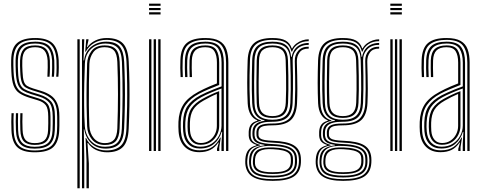

<svg xmlns="http://www.w3.org/2000/svg" viewBox="-20 -811 2597 1031"><path d="M166.5 6.8Q101.8 6.8 72.8 -20.8Q43.8 -48.2 41.5 -111.8Q40.8 -134.8 40.6 -156.9Q40.5 -179 41.8 -203H53.8Q52.2 -179.5 52.5 -157.1Q52.8 -134.8 53.5 -112.2Q55.2 -53 81.9 -28Q108.5 -3 166.5 -3Q229 -3 256.4 -28.2Q283.8 -53.5 286.2 -110.5Q287 -127 287.1 -137.1Q287.2 -147.2 287.1 -157.5Q287 -167.8 287 -184.8Q287 -244.8 264.6 -271.9Q242.2 -299 196.5 -313L154.2 -326Q131.8 -333 117.8 -341.4Q103.8 -349.8 97 -369Q90.2 -388.2 88.8 -426.5Q88 -447 87.6 -458.1Q87.2 -469.2 87.8 -486.5Q89.5 -527.5 107.2 -547.4Q125 -567.2 168.8 -567.2Q207.5 -567.2 226.4 -548.5Q245.2 -529.8 247.8 -485.5Q248.2 -476 248.1 -449.2Q248 -422.5 246.2 -399H234.5Q236 -422.8 236.2 -448.9Q236.5 -475 235.8 -485.2Q233.5 -522.8 217.9 -540.1Q202.2 -557.5 168.8 -557.5Q134 -557.5 117.5 -541Q101 -524.5 99.8 -486.5Q99.2 -468.5 99.6 -456.8Q100 -445 100.8 -426.8Q102.2 -391.8 107.8 -374.6Q113.2 -357.5 125.2 -350Q137.2 -342.5 157.5 -336.2L199.5 -323.2Q230.8 -313.8 252.9 -298.5Q275 -283.2 286.9 -256.5Q298.8 -229.8 298.8 -184.8Q298.8 -167.8 298.9 -157.4Q299 -147 298.9 -136.9Q298.8 -126.8 298 -110.2Q295.5 -49.8 266.4 -21.5Q237.2 6.8 166.5 6.8ZM166.5 -12.8Q115 -12.8 91.1 -35.6Q67.2 -58.5 65.5 -112.8Q64.8 -135.2 64.5 -157.4Q64.2 -179.5 65.5 -203H77.2Q76.2 -179.8 76.4 -158.2Q76.5 -136.8 77.2 -113Q78.8 -63.8 100.1 -43.2Q121.5 -22.8 166.5 -22.8Q215 -22.8 237.6 -42.9Q260.2 -63 262.2 -111.2Q263.2 -132.5 263.1 -148.1Q263 -163.8 263 -184.8Q263 -238.8 244.4 -260.2Q225.8 -281.8 190.2 -292.5L147.5 -305.5Q120.5 -313.8 102.8 -324.5Q85 -335.2 75.9 -358.2Q66.8 -381.2 64.8 -426.2Q64 -444.2 63.8 -458.8Q63.5 -473.2 63.8 -487.2Q64.8 -541.2 90 -564.2Q115.2 -587.2 168.8 -587.2Q222.5 -587.2 245.4 -562.6Q268.2 -538 271.5 -486.8Q272.2 -473 272 -446.4Q271.8 -419.8 269.8 -399H258Q259.8 -419.5 260 -447.9Q260.2 -476.2 259.8 -485.8Q256.8 -535.2 235.1 -556.2Q213.5 -577.2 168.8 -577.2Q120 -577.2 98.8 -555.9Q77.5 -534.5 76 -487.8Q75.2 -468.2 75.8 -456.8Q76.2 -445.2 77 -426.2Q78.5 -384.5 86.2 -363.5Q94 -342.5 109.9 -333Q125.8 -323.5 150.8 -315.8L193.2 -302.8Q233.5 -290.2 254.2 -266.2Q275 -242.2 275 -184.8Q275 -165.2 275.1 -149.6Q275.2 -134 274.2 -111Q272 -59 247.5 -35.9Q223 -12.8 166.5 -12.8ZM166.5 -32.8Q127.5 -32.8 109 -51Q90.5 -69.2 89.2 -113.5Q88.5 -137.8 88.4 -157.9Q88.2 -178 89.2 -203H101Q99.8 -177.5 100.1 -157.6Q100.5 -137.8 101.2 -113.8Q102.5 -75.8 117.5 -59.1Q132.5 -42.5 166.5 -42.5Q202.8 -42.5 219.6 -58.2Q236.5 -74 238.2 -111.8Q239.5 -136.8 239.2 -149.2Q239 -161.8 239 -184.8Q239 -228.8 225.8 -246.1Q212.5 -263.5 184 -272.2L140.5 -285.5Q106 -296 84.8 -310.1Q63.5 -324.2 53.2 -350.9Q43 -377.5 41 -425.8Q40 -447.8 39.8 -460.5Q39.5 -473.2 40 -488.8Q41 -553.8 72.4 -580.2Q103.8 -606.8 168.8 -606.8Q232.8 -606.8 262 -579Q291.2 -551.2 295.2 -487.5Q296 -476 295.8 -448.4Q295.5 -420.8 293.5 -399H281.8Q283.8 -422 283.9 -448.9Q284 -475.8 283.2 -487.2Q279.8 -545 253.5 -571Q227.2 -597 168.8 -597Q107.2 -597 80.1 -571Q53 -545 51.8 -487.5Q51.5 -473.5 51.8 -460Q52 -446.5 52.8 -426Q55 -378.8 64.9 -354Q74.8 -329.2 94.2 -317.1Q113.8 -305 144 -295.8L187.2 -282.5Q220 -272.5 235.5 -252.6Q251 -232.8 251 -184.8Q251 -167.8 251.1 -157.8Q251.2 -147.8 251.1 -137.9Q251 -128 250.2 -111Q248.2 -70.8 229.6 -51.8Q211 -32.8 166.5 -32.8Z M444.5 200V50L439.5 -70H442.2Q455.8 -39.8 484.2 -21.5Q512.8 -3.2 551.5 -3.2Q602.8 -3.2 629.4 -29.1Q656 -55 659 -120.5Q661.5 -178.5 662.5 -238.2Q663.5 -298 662.8 -358.5Q662 -419 659.2 -479.2Q656.2 -543 630.6 -570Q605 -597 551.2 -597Q515.2 -597 486.1 -580.5Q457 -564 440.5 -533.5H437.5L443 -600H455.2L455 -594.8L446.8 -558.2H449.5Q464.8 -580.2 492 -593.5Q519.2 -606.8 553.5 -606.8Q612.8 -606.8 640.4 -577.6Q668 -548.5 671.2 -480.5Q674.2 -418.5 675.1 -360.1Q676 -301.8 675 -242.8Q674 -183.8 671 -119.5Q668 -50.8 640.1 -22Q612.2 6.8 555.5 6.8Q524.2 6.8 497 -5.2Q469.8 -17.2 452.5 -43.2H449.8L457.2 66.8V200ZM395.5 200V-600H408V200ZM420.2 200V-600H432.5L428.5 -486.5H431.5Q437.2 -534.5 470.9 -560.9Q504.5 -587.2 550 -587.2Q600.5 -587.2 622.2 -561.4Q644 -535.5 646.8 -479Q649.5 -420.5 650.5 -363.4Q651.5 -306.2 650.5 -246.6Q649.5 -187 646.5 -120.8Q644.2 -65.2 621.6 -39.4Q599 -13.5 548.2 -13Q500.2 -12.8 469.9 -42.2Q439.5 -71.8 432.8 -116H430L432.5 32.2V200ZM544.5 -23Q589.8 -23 611 -45.5Q632.2 -68 634.2 -120.5Q638 -214.2 638.2 -300.4Q638.5 -386.5 634.8 -478.8Q632.2 -534.2 610.6 -555.8Q589 -577.2 546.2 -577.2Q516 -577.2 491.5 -564.4Q467 -551.5 452.1 -527.5Q437.2 -503.5 435.8 -469.8Q434 -424 432.6 -364.5Q431.2 -305 431.8 -244.1Q432.2 -183.2 435.5 -133Q437.5 -105.8 450 -80.5Q462.5 -55.2 486.1 -39.1Q509.8 -23 544.5 -23ZM543.5 -32.5Q498.5 -32.5 474 -62.1Q449.5 -91.8 447.8 -133Q445.8 -182 445 -241.1Q444.2 -300.2 445.1 -359.9Q446 -419.5 447.8 -469.2Q449 -507 471.4 -537.1Q493.8 -567.2 542.8 -567.2Q582 -567.2 601.2 -547.5Q620.5 -527.8 622.5 -478.8Q624.8 -423.8 625.5 -367Q626.2 -310.2 625.5 -249.5Q624.8 -188.8 622.2 -121.2Q620.5 -73.8 601.9 -53.1Q583.2 -32.5 543.5 -32.5ZM543.2 -42.5Q576.2 -42.5 592.2 -60.6Q608.2 -78.8 610 -121.5Q613.5 -217.5 613.5 -304.6Q613.5 -391.8 610 -478.5Q608.2 -522.2 592 -539.9Q575.8 -557.5 542.5 -557.5Q500.5 -557.5 481 -530.4Q461.5 -503.2 460 -468.8Q458.5 -426.5 457.6 -368Q456.8 -309.5 457.2 -247.8Q457.8 -186 460 -133.5Q461.8 -95 483.9 -68.8Q506 -42.5 543.2 -42.5Z M780.5 -779.8V-791.2H842.2V-779.8ZM780.5 -733.5V-745H842.2V-733.5ZM780.5 -756.5V-768H842.2V-756.5ZM829.8 0V-600H842.2V0ZM780.5 0V-600H793V0ZM805.2 0V-600H817.5V0Z M1194 0V-474.8Q1194 -534.5 1170.5 -565.8Q1147 -597 1082.2 -597Q1026 -597 994.8 -574.4Q963.5 -551.8 961 -490Q960 -466.2 960.2 -443.5Q960.5 -420.8 961.8 -397.2H949.8Q948.2 -423 948 -445.4Q947.8 -467.8 948.8 -490.5Q951.2 -553 982.9 -579.9Q1014.5 -606.8 1082.2 -606.8Q1131.2 -606.8 1158.1 -591.2Q1185 -575.8 1195.6 -546.2Q1206.2 -516.8 1206.2 -474.8V0ZM1055.8 -23.2Q1091.8 -23.2 1117.1 -40Q1142.5 -56.8 1156 -82.8Q1169.5 -108.8 1169.5 -136V-336Q1139 -325 1110 -312.5Q1081 -300 1060.8 -289Q1018.5 -265.8 998 -235.4Q977.5 -205 975.2 -154.5Q974.5 -140 974.8 -129.8Q975 -119.5 976 -105.8Q979.5 -66.5 1000.2 -44.9Q1021 -23.2 1055.8 -23.2ZM1057.5 -33.5Q1026.8 -33.5 1008.9 -53.2Q991 -73 988.2 -107.5Q987.2 -119 987.1 -129.9Q987 -140.8 987.5 -152.8Q989.2 -202 1008.5 -230Q1027.8 -258 1065.8 -279.2Q1088.5 -291.8 1110.6 -302.2Q1132.8 -312.8 1157 -321.5V-135.2Q1157 -110 1145.4 -86.6Q1133.8 -63.2 1111.6 -48.4Q1089.5 -33.5 1057.5 -33.5ZM1058.2 -43Q1084.2 -43 1103.6 -55.9Q1123 -68.8 1133.8 -89.8Q1144.5 -110.8 1144.5 -134.8V-306.5Q1125.2 -298.5 1107.9 -289.6Q1090.5 -280.8 1071.2 -269.8Q1033.5 -248.2 1017.4 -222Q1001.2 -195.8 999.8 -152.5Q999.5 -141.8 999.6 -131Q999.8 -120.2 1000.5 -108.2Q1002.8 -78.2 1017.8 -60.6Q1032.8 -43 1058.2 -43ZM1050 6.2Q1001.8 6.2 972.5 -22.2Q943.2 -50.8 939 -104Q938 -117.5 937.9 -129.8Q937.8 -142 938.2 -156.8Q940.5 -211.5 964.5 -249.5Q988.5 -287.5 1045.2 -318Q1059.2 -325.5 1074.1 -332.8Q1089 -340 1106.4 -347.5Q1123.8 -355 1144.8 -363V-474.8Q1144.8 -513.8 1131.4 -535.6Q1118 -557.5 1082.2 -557.5Q1046 -557.5 1028.8 -540.5Q1011.5 -523.5 1010 -486.5Q1009.5 -470.5 1009.5 -446.5Q1009.5 -422.5 1010.8 -397.2H998.5Q997.5 -421 997.4 -445.5Q997.2 -470 997.8 -487Q999.8 -531 1020.6 -549.1Q1041.5 -567.2 1082.2 -567.2Q1126.5 -567.2 1141.8 -542.4Q1157 -517.5 1157 -474.8V-354.8Q1126.5 -343.2 1098.4 -331.1Q1070.2 -319 1050.5 -308.5Q1001 -282.2 976.8 -246.6Q952.5 -211 950.5 -156Q950.2 -142.5 950.4 -130.5Q950.5 -118.5 951.5 -104.8Q955 -56.8 981.2 -30.2Q1007.5 -3.8 1052 -3.8Q1095 -3.8 1120.9 -22.4Q1146.8 -41 1162.5 -72.2H1165.5L1157.5 -21V0H1145.5L1145.2 -11.8L1154.8 -45.2H1152Q1133.8 -18 1109 -5.9Q1084.2 6.2 1050 6.2ZM1169.2 0V-38L1173 -102.8H1170Q1157.8 -62.5 1128.6 -38Q1099.5 -13.5 1053.8 -13.5Q1014.5 -13.5 990.9 -37.6Q967.2 -61.8 963.8 -105.2Q962.8 -119 962.6 -130.1Q962.5 -141.2 963 -155.2Q964.8 -208 986.2 -240.6Q1007.8 -273.2 1055.8 -299Q1069.8 -306.2 1088 -314.5Q1106.2 -322.8 1127.1 -331.1Q1148 -339.5 1169.8 -347.2V-474.8Q1169.8 -522.5 1151.8 -549.9Q1133.8 -577.2 1082.2 -577.2Q1034 -577.2 1010.8 -556.6Q987.5 -536 985.5 -487.2Q984.8 -471.5 984.9 -447Q985 -422.5 986.5 -397.2H974Q972.8 -420.8 972.5 -445.5Q972.2 -470.2 973 -487.5Q975.2 -540.5 1000.8 -563.9Q1026.2 -587.2 1082.2 -587.2Q1139.5 -587.2 1160.6 -558.4Q1181.8 -529.5 1181.8 -474.8V0Z M1444.5 160.2Q1371.8 160.2 1336.5 138.1Q1301.2 116 1297.2 68Q1296.8 62 1297 55.9Q1297.2 49.8 1297.5 42.8Q1299.8 11.5 1314 -5.9Q1328.2 -23.2 1357 -30.5V-33.5Q1336.5 -39.5 1326.8 -50.9Q1317 -62.2 1315.5 -82.5Q1315.5 -87.2 1315.5 -93Q1315.5 -98.8 1315.5 -103.2Q1316.5 -126.8 1327.1 -141.5Q1337.8 -156.2 1361.8 -162.5V-165.2Q1339.5 -173 1325.8 -196.1Q1312 -219.2 1310 -256.2Q1308.8 -283.5 1308.1 -310.9Q1307.5 -338.2 1307.5 -366.6Q1307.5 -395 1308.1 -424.9Q1308.8 -454.8 1309.8 -486.2Q1312.2 -550.8 1343.6 -578.8Q1375 -606.8 1443 -606.8Q1490 -606.8 1513.9 -593.1Q1537.8 -579.5 1546.5 -551H1549.2Q1557.2 -566.5 1571.9 -577.5Q1586.5 -588.5 1604.1 -594.4Q1621.8 -600.2 1637.8 -600V-589.8Q1602.8 -589.8 1579.4 -573.4Q1556 -557 1548.5 -534H1545Q1537.5 -566.8 1514 -581.9Q1490.5 -597 1443 -597Q1381.8 -597 1352.9 -571.5Q1324 -546 1322.2 -486.8Q1320.8 -443.5 1320.1 -405.6Q1319.5 -367.8 1320 -331.6Q1320.5 -295.5 1322.2 -257.2Q1324.2 -216.5 1339.5 -194Q1354.8 -171.5 1381.2 -164.8V-162Q1351.2 -155.5 1339.1 -141.9Q1327 -128.2 1326.2 -103.5Q1326 -98 1326 -92.9Q1326 -87.8 1326.2 -82.2Q1327.2 -62 1338.4 -51.1Q1349.5 -40.2 1377.2 -33.2V-30.2Q1342 -24.5 1326.5 -7.5Q1311 9.5 1308.5 42.8Q1307.8 50.2 1307.4 55.1Q1307 60 1307.8 68Q1311.5 110.8 1342.9 130.9Q1374.2 151 1444.5 151Q1516.8 151 1549.2 130.2Q1581.8 109.5 1584.8 62.8Q1585.5 54.5 1585.4 48.9Q1585.2 43.2 1584.2 35Q1580.8 -5 1548.5 -23.8Q1516.2 -42.5 1446.2 -45Q1415 -46.2 1396 -50.2Q1377 -54.2 1368 -62Q1359 -69.8 1357.5 -82.2Q1357.2 -86.8 1357 -93.1Q1356.8 -99.5 1357 -103.5Q1359 -128.5 1378.6 -138.2Q1398.2 -148 1443.2 -147.8Q1507.8 -147.5 1534.2 -175.4Q1560.8 -203.2 1563.2 -258Q1565 -298.5 1565.2 -331Q1565.5 -363.5 1564.8 -398.9Q1564 -434.2 1563 -482.8Q1562.2 -516.5 1581.8 -538.6Q1601.2 -560.8 1637.8 -560.2V-550Q1604.2 -550.5 1588.8 -529.9Q1573.2 -509.2 1574 -479.2Q1575 -438.5 1575.9 -403.6Q1576.8 -368.8 1576.8 -333.8Q1576.8 -298.8 1575 -257.5Q1572 -193.5 1541.2 -165.8Q1510.5 -138 1443 -138Q1417.8 -138 1401.4 -135Q1385 -132 1376.9 -124.4Q1368.8 -116.8 1368 -102.2Q1368 -100.2 1368 -94.2Q1368 -88.2 1368 -84.8Q1369.2 -74 1377.5 -67.9Q1385.8 -61.8 1402.6 -58.9Q1419.5 -56 1446.5 -55Q1522 -52.2 1557 -31.2Q1592 -10.2 1595.5 35.5Q1596 43 1596.1 49.5Q1596.2 56 1595.8 62.8Q1593 114 1557.5 137.1Q1522 160.2 1444.5 160.2ZM1444.5 132.2Q1486.2 132.2 1512.1 124.8Q1538 117.2 1550.4 102.1Q1562.8 87 1563.5 64.2Q1563.8 55 1563.8 49.2Q1563.8 43.5 1563 35.2Q1561.8 16 1550 2.8Q1538.2 -10.5 1513 -18Q1487.8 -25.5 1445.8 -27.5Q1386.5 -30.2 1359.5 -13.5Q1332.5 3.2 1328.8 43Q1328 50 1327.8 55.6Q1327.5 61.2 1328.2 68.8Q1331 102.8 1358.6 117.5Q1386.2 132.2 1444.5 132.2ZM1444.5 123.2Q1390 123.2 1365.4 110.4Q1340.8 97.5 1338.2 68Q1337.8 62 1338 56.4Q1338.2 50.8 1339 42.5Q1342.5 4 1368.8 -8.6Q1395 -21.2 1446.8 -19.2Q1482.8 -17.8 1505.6 -11.5Q1528.5 -5.2 1539.9 6.2Q1551.2 17.8 1552.8 35.2Q1553.5 45.2 1553.4 50.8Q1553.2 56.2 1553 63Q1551 95.2 1525.6 109.2Q1500.2 123.2 1444.5 123.2ZM1444.5 114Q1477.8 114 1498.6 108.9Q1519.5 103.8 1529.9 92.4Q1540.2 81 1541.5 62.8Q1542 55.8 1542 49.1Q1542 42.5 1541.2 35.2Q1540.2 21 1530.5 11.8Q1520.8 2.5 1500.1 -2.8Q1479.5 -8 1445.5 -9.8Q1396.5 -12.8 1374.2 0.4Q1352 13.5 1349.5 42.8Q1349 49 1349 55.6Q1349 62.2 1349.2 68Q1350.8 91.2 1372.9 102.6Q1395 114 1444.5 114ZM1444.5 142Q1380 142 1350.4 124.8Q1320.8 107.5 1317.8 68Q1317.2 61 1317.4 55.8Q1317.5 50.5 1318 42.8Q1320.2 8.5 1339.4 -8.6Q1358.5 -25.8 1400.2 -30.5V-33.2Q1367.5 -37.5 1352.6 -48.9Q1337.8 -60.2 1336 -82.2Q1335.5 -88 1335.5 -93.4Q1335.5 -98.8 1335.8 -103.5Q1336.8 -129.8 1353 -144Q1369.2 -158.2 1400.5 -162.5V-164.8Q1370.2 -170.8 1353.2 -193.2Q1336.2 -215.8 1334.2 -258Q1332.8 -292.2 1332.2 -328.5Q1331.8 -364.8 1332.4 -404Q1333 -443.2 1334.2 -486.2Q1336 -541.5 1362.6 -564.4Q1389.2 -587.2 1443 -587.2Q1493 -587.2 1516.2 -568Q1539.5 -548.8 1543.2 -505.5H1546Q1550.5 -528.8 1562.2 -545.4Q1574 -562 1593 -571Q1612 -580 1637.8 -580.5V-570Q1596.8 -570.5 1573.6 -545.6Q1550.5 -520.8 1551.5 -485.2Q1552.8 -442.2 1553.1 -404.1Q1553.5 -366 1553.1 -330.2Q1552.8 -294.5 1551.2 -258.2Q1549 -205 1523.5 -181.1Q1498 -157.2 1443 -157.2Q1413 -157.5 1392 -152.4Q1371 -147.2 1359.8 -135.8Q1348.5 -124.2 1347 -104.8Q1346.5 -99 1346.6 -92.8Q1346.8 -86.5 1347 -82.5Q1349.2 -57.8 1373.1 -48.4Q1397 -39 1446 -37.2Q1487.2 -35.5 1515.1 -27.6Q1543 -19.8 1557.8 -4.5Q1572.5 10.8 1574.2 34.8Q1574.8 41.5 1575 48.4Q1575.2 55.2 1574.8 62.8Q1572.5 106.5 1540.5 124.2Q1508.5 142 1444.5 142ZM1443 -168Q1491.2 -168 1514.2 -189.2Q1537.2 -210.5 1539.2 -258Q1541 -296 1541.2 -331.5Q1541.5 -367 1540.8 -404.9Q1540 -442.8 1538.5 -487.8Q1537 -537 1513.2 -557.1Q1489.5 -577.2 1443 -577.2Q1390.8 -577.2 1369.2 -554.6Q1347.8 -532 1346.5 -486Q1344.8 -420.5 1344.6 -368.5Q1344.5 -316.5 1346.5 -256.2Q1348.2 -210 1371.6 -189Q1395 -168 1443 -168ZM1443 -177.8Q1399.2 -177.8 1379.5 -197.4Q1359.8 -217 1358.5 -258Q1356.8 -312.8 1357 -367.4Q1357.2 -422 1358.5 -485.8Q1359.8 -529.2 1379.9 -548.2Q1400 -567.2 1443 -567.2Q1485 -567.2 1504.9 -548.5Q1524.8 -529.8 1526.2 -488Q1527.8 -442.2 1528.4 -403.9Q1529 -365.5 1528.6 -330.4Q1528.2 -295.2 1526.8 -258.8Q1525.2 -216.8 1505.2 -197.2Q1485.2 -177.8 1443 -177.8ZM1443 -187.5Q1478.2 -187.5 1495.6 -204.5Q1513 -221.5 1514.5 -259.5Q1516 -293.8 1516.4 -329Q1516.8 -364.2 1516.1 -403.2Q1515.5 -442.2 1514 -488Q1512.8 -526 1494.8 -541.8Q1476.8 -557.5 1443 -557.5Q1407.2 -557.5 1389.4 -541.1Q1371.5 -524.8 1370.8 -485.2Q1369.2 -425.2 1368.9 -370.1Q1368.5 -315 1370.8 -258.5Q1372 -221.5 1389.4 -204.5Q1406.8 -187.5 1443 -187.5Z M1822.8 160.2Q1750 160.2 1714.8 138.1Q1679.5 116 1675.5 68Q1675 62 1675.2 55.9Q1675.5 49.8 1675.8 42.8Q1678 11.5 1692.2 -5.9Q1706.5 -23.2 1735.2 -30.5V-33.5Q1714.8 -39.5 1705 -50.9Q1695.2 -62.2 1693.8 -82.5Q1693.8 -87.2 1693.8 -93Q1693.8 -98.8 1693.8 -103.2Q1694.8 -126.8 1705.4 -141.5Q1716 -156.2 1740 -162.5V-165.2Q1717.8 -173 1704 -196.1Q1690.2 -219.2 1688.2 -256.2Q1687 -283.5 1686.4 -310.9Q1685.8 -338.2 1685.8 -366.6Q1685.8 -395 1686.4 -424.9Q1687 -454.8 1688 -486.2Q1690.5 -550.8 1721.9 -578.8Q1753.2 -606.8 1821.2 -606.8Q1868.2 -606.8 1892.1 -593.1Q1916 -579.5 1924.8 -551H1927.5Q1935.5 -566.5 1950.1 -577.5Q1964.8 -588.5 1982.4 -594.4Q2000 -600.2 2016 -600V-589.8Q1981 -589.8 1957.6 -573.4Q1934.2 -557 1926.8 -534H1923.2Q1915.8 -566.8 1892.2 -581.9Q1868.8 -597 1821.2 -597Q1760 -597 1731.1 -571.5Q1702.2 -546 1700.5 -486.8Q1699 -443.5 1698.4 -405.6Q1697.8 -367.8 1698.2 -331.6Q1698.8 -295.5 1700.5 -257.2Q1702.5 -216.5 1717.8 -194Q1733 -171.5 1759.5 -164.8V-162Q1729.5 -155.5 1717.4 -141.9Q1705.2 -128.2 1704.5 -103.5Q1704.2 -98 1704.2 -92.9Q1704.2 -87.8 1704.5 -82.2Q1705.5 -62 1716.6 -51.1Q1727.8 -40.2 1755.5 -33.2V-30.2Q1720.2 -24.5 1704.8 -7.5Q1689.2 9.5 1686.8 42.8Q1686 50.2 1685.6 55.1Q1685.2 60 1686 68Q1689.8 110.8 1721.1 130.9Q1752.5 151 1822.8 151Q1895 151 1927.5 130.2Q1960 109.5 1963 62.8Q1963.8 54.5 1963.6 48.9Q1963.5 43.2 1962.5 35Q1959 -5 1926.8 -23.8Q1894.5 -42.5 1824.5 -45Q1793.2 -46.2 1774.2 -50.2Q1755.2 -54.2 1746.2 -62Q1737.2 -69.8 1735.8 -82.2Q1735.5 -86.8 1735.2 -93.1Q1735 -99.5 1735.2 -103.5Q1737.2 -128.5 1756.9 -138.2Q1776.5 -148 1821.5 -147.8Q1886 -147.5 1912.5 -175.4Q1939 -203.2 1941.5 -258Q1943.2 -298.5 1943.5 -331Q1943.8 -363.5 1943 -398.9Q1942.2 -434.2 1941.2 -482.8Q1940.5 -516.5 1960 -538.6Q1979.5 -560.8 2016 -560.2V-550Q1982.5 -550.5 1967 -529.9Q1951.5 -509.2 1952.2 -479.2Q1953.2 -438.5 1954.1 -403.6Q1955 -368.8 1955 -333.8Q1955 -298.8 1953.2 -257.5Q1950.2 -193.5 1919.5 -165.8Q1888.8 -138 1821.2 -138Q1796 -138 1779.6 -135Q1763.2 -132 1755.1 -124.4Q1747 -116.8 1746.2 -102.2Q1746.2 -100.2 1746.2 -94.2Q1746.2 -88.2 1746.2 -84.8Q1747.5 -74 1755.8 -67.9Q1764 -61.8 1780.9 -58.9Q1797.8 -56 1824.8 -55Q1900.2 -52.2 1935.2 -31.2Q1970.2 -10.2 1973.8 35.5Q1974.2 43 1974.4 49.5Q1974.5 56 1974 62.8Q1971.2 114 1935.8 137.1Q1900.2 160.2 1822.8 160.2ZM1822.8 132.2Q1864.5 132.2 1890.4 124.8Q1916.2 117.2 1928.6 102.1Q1941 87 1941.8 64.2Q1942 55 1942 49.2Q1942 43.5 1941.2 35.2Q1940 16 1928.2 2.8Q1916.5 -10.5 1891.2 -18Q1866 -25.5 1824 -27.5Q1764.8 -30.2 1737.8 -13.5Q1710.8 3.2 1707 43Q1706.2 50 1706 55.6Q1705.8 61.2 1706.5 68.8Q1709.2 102.8 1736.9 117.5Q1764.5 132.2 1822.8 132.2ZM1822.8 123.2Q1768.2 123.2 1743.6 110.4Q1719 97.5 1716.5 68Q1716 62 1716.2 56.4Q1716.5 50.8 1717.2 42.5Q1720.8 4 1747 -8.6Q1773.2 -21.2 1825 -19.2Q1861 -17.8 1883.9 -11.5Q1906.8 -5.2 1918.1 6.2Q1929.5 17.8 1931 35.2Q1931.8 45.2 1931.6 50.8Q1931.5 56.2 1931.2 63Q1929.2 95.2 1903.9 109.2Q1878.5 123.2 1822.8 123.2ZM1822.8 114Q1856 114 1876.9 108.9Q1897.8 103.8 1908.1 92.4Q1918.5 81 1919.8 62.8Q1920.2 55.8 1920.2 49.1Q1920.2 42.5 1919.5 35.2Q1918.5 21 1908.8 11.8Q1899 2.5 1878.4 -2.8Q1857.8 -8 1823.8 -9.8Q1774.8 -12.8 1752.5 0.4Q1730.2 13.5 1727.8 42.8Q1727.2 49 1727.2 55.6Q1727.2 62.2 1727.5 68Q1729 91.2 1751.1 102.6Q1773.2 114 1822.8 114ZM1822.8 142Q1758.2 142 1728.6 124.8Q1699 107.5 1696 68Q1695.5 61 1695.6 55.8Q1695.8 50.5 1696.2 42.8Q1698.5 8.5 1717.6 -8.6Q1736.8 -25.8 1778.5 -30.5V-33.2Q1745.8 -37.5 1730.9 -48.9Q1716 -60.2 1714.2 -82.2Q1713.8 -88 1713.8 -93.4Q1713.8 -98.8 1714 -103.5Q1715 -129.8 1731.2 -144Q1747.5 -158.2 1778.8 -162.5V-164.8Q1748.5 -170.8 1731.5 -193.2Q1714.5 -215.8 1712.5 -258Q1711 -292.2 1710.5 -328.5Q1710 -364.8 1710.6 -404Q1711.2 -443.2 1712.5 -486.2Q1714.2 -541.5 1740.9 -564.4Q1767.5 -587.2 1821.2 -587.2Q1871.2 -587.2 1894.5 -568Q1917.8 -548.8 1921.5 -505.5H1924.2Q1928.8 -528.8 1940.5 -545.4Q1952.2 -562 1971.2 -571Q1990.2 -580 2016 -580.5V-570Q1975 -570.5 1951.9 -545.6Q1928.8 -520.8 1929.8 -485.2Q1931 -442.2 1931.4 -404.1Q1931.8 -366 1931.4 -330.2Q1931 -294.5 1929.5 -258.2Q1927.2 -205 1901.8 -181.1Q1876.2 -157.2 1821.2 -157.2Q1791.2 -157.5 1770.2 -152.4Q1749.2 -147.2 1738 -135.8Q1726.8 -124.2 1725.2 -104.8Q1724.8 -99 1724.9 -92.8Q1725 -86.5 1725.2 -82.5Q1727.5 -57.8 1751.4 -48.4Q1775.2 -39 1824.2 -37.2Q1865.5 -35.5 1893.4 -27.6Q1921.2 -19.8 1936 -4.5Q1950.8 10.8 1952.5 34.8Q1953 41.5 1953.2 48.4Q1953.5 55.2 1953 62.8Q1950.8 106.5 1918.8 124.2Q1886.8 142 1822.8 142ZM1821.2 -168Q1869.5 -168 1892.5 -189.2Q1915.5 -210.5 1917.5 -258Q1919.2 -296 1919.5 -331.5Q1919.8 -367 1919 -404.9Q1918.2 -442.8 1916.8 -487.8Q1915.2 -537 1891.5 -557.1Q1867.8 -577.2 1821.2 -577.2Q1769 -577.2 1747.5 -554.6Q1726 -532 1724.8 -486Q1723 -420.5 1722.9 -368.5Q1722.8 -316.5 1724.8 -256.2Q1726.5 -210 1749.9 -189Q1773.2 -168 1821.2 -168ZM1821.2 -177.8Q1777.5 -177.8 1757.8 -197.4Q1738 -217 1736.8 -258Q1735 -312.8 1735.2 -367.4Q1735.5 -422 1736.8 -485.8Q1738 -529.2 1758.1 -548.2Q1778.2 -567.2 1821.2 -567.2Q1863.2 -567.2 1883.1 -548.5Q1903 -529.8 1904.5 -488Q1906 -442.2 1906.6 -403.9Q1907.2 -365.5 1906.9 -330.4Q1906.5 -295.2 1905 -258.8Q1903.5 -216.8 1883.5 -197.2Q1863.5 -177.8 1821.2 -177.8ZM1821.2 -187.5Q1856.5 -187.5 1873.9 -204.5Q1891.2 -221.5 1892.8 -259.5Q1894.2 -293.8 1894.6 -329Q1895 -364.2 1894.4 -403.2Q1893.8 -442.2 1892.2 -488Q1891 -526 1873 -541.8Q1855 -557.5 1821.2 -557.5Q1785.5 -557.5 1767.6 -541.1Q1749.8 -524.8 1749 -485.2Q1747.5 -425.2 1747.1 -370.1Q1746.8 -315 1749 -258.5Q1750.2 -221.5 1767.6 -204.5Q1785 -187.5 1821.2 -187.5Z M2076 -779.8V-791.2H2137.8V-779.8ZM2076 -733.5V-745H2137.8V-733.5ZM2076 -756.5V-768H2137.8V-756.5ZM2125.2 0V-600H2137.8V0ZM2076 0V-600H2088.5V0ZM2100.8 0V-600H2113V0Z M2489.5 0V-474.8Q2489.5 -534.5 2466 -565.8Q2442.5 -597 2377.8 -597Q2321.5 -597 2290.2 -574.4Q2259 -551.8 2256.5 -490Q2255.5 -466.2 2255.8 -443.5Q2256 -420.8 2257.2 -397.2H2245.2Q2243.8 -423 2243.5 -445.4Q2243.2 -467.8 2244.2 -490.5Q2246.8 -553 2278.4 -579.9Q2310 -606.8 2377.8 -606.8Q2426.8 -606.8 2453.6 -591.2Q2480.5 -575.8 2491.1 -546.2Q2501.8 -516.8 2501.8 -474.8V0ZM2351.2 -23.2Q2387.2 -23.2 2412.6 -40Q2438 -56.8 2451.5 -82.8Q2465 -108.8 2465 -136V-336Q2434.5 -325 2405.5 -312.5Q2376.5 -300 2356.2 -289Q2314 -265.8 2293.5 -235.4Q2273 -205 2270.8 -154.5Q2270 -140 2270.2 -129.8Q2270.5 -119.5 2271.5 -105.8Q2275 -66.5 2295.8 -44.9Q2316.5 -23.2 2351.2 -23.2ZM2353 -33.5Q2322.2 -33.5 2304.4 -53.2Q2286.5 -73 2283.8 -107.5Q2282.8 -119 2282.6 -129.9Q2282.5 -140.8 2283 -152.8Q2284.8 -202 2304 -230Q2323.2 -258 2361.2 -279.2Q2384 -291.8 2406.1 -302.2Q2428.2 -312.8 2452.5 -321.5V-135.2Q2452.5 -110 2440.9 -86.6Q2429.2 -63.2 2407.1 -48.4Q2385 -33.5 2353 -33.5ZM2353.8 -43Q2379.8 -43 2399.1 -55.9Q2418.5 -68.8 2429.2 -89.8Q2440 -110.8 2440 -134.8V-306.5Q2420.8 -298.5 2403.4 -289.6Q2386 -280.8 2366.8 -269.8Q2329 -248.2 2312.9 -222Q2296.8 -195.8 2295.2 -152.5Q2295 -141.8 2295.1 -131Q2295.2 -120.2 2296 -108.2Q2298.2 -78.2 2313.2 -60.6Q2328.2 -43 2353.8 -43ZM2345.5 6.2Q2297.2 6.2 2268 -22.2Q2238.8 -50.8 2234.5 -104Q2233.5 -117.5 2233.4 -129.8Q2233.2 -142 2233.8 -156.8Q2236 -211.5 2260 -249.5Q2284 -287.5 2340.8 -318Q2354.8 -325.5 2369.6 -332.8Q2384.5 -340 2401.9 -347.5Q2419.2 -355 2440.2 -363V-474.8Q2440.2 -513.8 2426.9 -535.6Q2413.5 -557.5 2377.8 -557.5Q2341.5 -557.5 2324.2 -540.5Q2307 -523.5 2305.5 -486.5Q2305 -470.5 2305 -446.5Q2305 -422.5 2306.2 -397.2H2294Q2293 -421 2292.9 -445.5Q2292.8 -470 2293.2 -487Q2295.2 -531 2316.1 -549.1Q2337 -567.2 2377.8 -567.2Q2422 -567.2 2437.2 -542.4Q2452.5 -517.5 2452.5 -474.8V-354.8Q2422 -343.2 2393.9 -331.1Q2365.8 -319 2346 -308.5Q2296.5 -282.2 2272.2 -246.6Q2248 -211 2246 -156Q2245.8 -142.5 2245.9 -130.5Q2246 -118.5 2247 -104.8Q2250.5 -56.8 2276.8 -30.2Q2303 -3.8 2347.5 -3.8Q2390.5 -3.8 2416.4 -22.4Q2442.2 -41 2458 -72.2H2461L2453 -21V0H2441L2440.8 -11.8L2450.2 -45.2H2447.5Q2429.2 -18 2404.5 -5.9Q2379.8 6.2 2345.5 6.2ZM2464.8 0V-38L2468.5 -102.8H2465.5Q2453.2 -62.5 2424.1 -38Q2395 -13.5 2349.2 -13.5Q2310 -13.5 2286.4 -37.6Q2262.8 -61.8 2259.2 -105.2Q2258.2 -119 2258.1 -130.1Q2258 -141.2 2258.5 -155.2Q2260.2 -208 2281.8 -240.6Q2303.2 -273.2 2351.2 -299Q2365.2 -306.2 2383.5 -314.5Q2401.8 -322.8 2422.6 -331.1Q2443.5 -339.5 2465.2 -347.2V-474.8Q2465.2 -522.5 2447.2 -549.9Q2429.2 -577.2 2377.8 -577.2Q2329.5 -577.2 2306.2 -556.6Q2283 -536 2281 -487.2Q2280.2 -471.5 2280.4 -447Q2280.5 -422.5 2282 -397.2H2269.5Q2268.2 -420.8 2268 -445.5Q2267.8 -470.2 2268.5 -487.5Q2270.8 -540.5 2296.2 -563.9Q2321.8 -587.2 2377.8 -587.2Q2435 -587.2 2456.1 -558.4Q2477.2 -529.5 2477.2 -474.8V0Z"/></svg>

Font: Big Shoulders Inline Text Thin Light
Style: Regular
Weight: 300
Version: Version 2.002